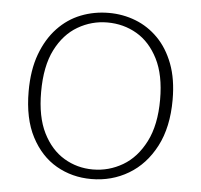

<svg xmlns="http://www.w3.org/2000/svg" viewBox="-51 -755 853 815"><g transform="rotate(5 375.5 -347.5)"><path d="M367 7Q285 7 218 -31.5Q151 -70 110.5 -147.5Q70 -225 70 -341Q70 -432 95 -499.5Q120 -567 163 -612.5Q206 -658 262 -680Q318 -702 381 -702Q441 -702 495 -681Q549 -660 591 -617.5Q633 -575 657.5 -510.5Q682 -446 682 -358Q682 -241 639.5 -159.5Q597 -78 525.5 -35.5Q454 7 367 7ZM370 -34Q438 -34 497 -68.5Q556 -103 592.5 -174.5Q629 -246 629 -354Q629 -459 594.5 -527Q560 -595 503.5 -628Q447 -661 378 -661Q311 -661 252.5 -627Q194 -593 158.5 -523Q123 -453 123 -343Q123 -237 157 -169Q191 -101 247 -67.5Q303 -34 370 -34Z"/></g></svg>

Font: Bitter Thin Light
Style: Regular
Weight: 300
Version: Version 2.002